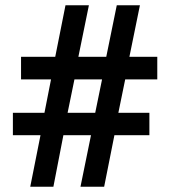

<svg xmlns="http://www.w3.org/2000/svg" viewBox="-20 -803 647 730"><path d="M95 -93H183L221 -289H326L286 -93H376L415 -289H548V-374H430L456 -501H578V-587H472L512 -783H424L384 -587H278L318 -783H229L190 -587H60V-501H174L149 -374H29V-289H134ZM237 -374 263 -501H368L342 -374Z"/></svg>

Font: Noto Sans Kannada UI SemiCondensed SemiBold
Style: Regular
Weight: 600
Width: 4
Designer: Jelle Bosma - Monotype Design Team
Foundry: Monotype Imaging Inc.
Version: Version 2.006